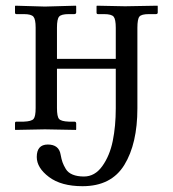

<svg xmlns="http://www.w3.org/2000/svg" viewBox="-20 -451 601 668"><path d="M382.8 -74.2V-211.9H178.2V-75.2Q178.2 -45.4 185.5 -37.1Q192.9 -28.8 219.2 -27.8H238.8Q244.6 -27.8 245.1 -22V-1L244.1 1L136.2 -1L33.2 1L32.2 -1V-22.9Q32.2 -27.8 37.1 -27.8H63Q89.8 -28.8 96.9 -37.4Q104 -45.9 104 -75.2V-355Q104 -383.8 96.4 -392.8Q88.9 -401.9 63 -401.9H37.1Q32.2 -401.9 32.2 -407.2V-429.2L33.2 -431.2L136.2 -428.2L244.1 -431.2L245.1 -429.2V-408.2Q245.1 -402.3 238.8 -401.9H219.2Q193.4 -401.9 185.8 -393.3Q178.2 -384.8 178.2 -355V-246.1H382.8V-354Q382.8 -383.8 375.5 -392.8Q368.2 -401.9 341.8 -401.9H320.8Q315.9 -401.9 315.9 -407.2V-429.2L316.9 -431.2L415 -429.2L527.8 -431.2L528.8 -429.2V-407.2Q528.8 -402.3 522.9 -401.9H498Q472.2 -401.9 465.1 -393.3Q458 -384.8 458 -354V-74.2Q458 48.8 412.6 122.8Q367.2 196.8 267.1 196.8Q192.9 196.8 150.4 164.8Q107.9 132.8 107.9 95.2Q107.9 52.2 146 51.8Q185.1 51.8 190.9 86.9Q193.8 103 197.5 113.5Q201.2 124 209 137Q216.8 149.9 232.9 156.5Q249 163.1 272 163.1Q310.1 163.1 335.9 127Q361.8 90.8 372.3 39.3Q382.8 -12.2 382.8 -74.2Z"/></svg>

Font: Linux Libertine O
Style: Regular
Weight: 400
Designer: Philipp H. Poll
Foundry: Philipp H. Poll
Version: Version 5.3.0